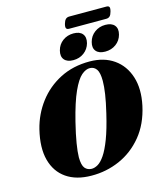

<svg xmlns="http://www.w3.org/2000/svg" viewBox="-146 -1137 1059 1255"><g transform="rotate(-15 383.0 -509.5)"><path d="M496.5 -713Q592.5 -712.5 658.8 -666Q725 -619.5 751.5 -536.2Q778 -453 754.5 -343.5Q729 -226 663.5 -146.5Q598 -67 507.2 -27.2Q416.5 12.5 315.5 11.5Q213.5 11 147.2 -34.8Q81 -80.5 58.2 -165.5Q35.5 -250.5 64.5 -369.5Q88.5 -466.5 147.5 -544.5Q206.5 -622.5 295 -668Q383.5 -713.5 496.5 -713ZM328.5 -31.5Q349 -31.5 371.2 -44.5Q393.5 -57.5 417.2 -92.2Q441 -127 465.5 -191Q490 -255 514 -357Q531 -428 538.8 -480Q546.5 -532 546.5 -568Q546.5 -624 530.5 -646.8Q514.5 -669.5 487.5 -670.5Q459.5 -672 429.2 -646Q399 -620 367.8 -551.2Q336.5 -482.5 305 -356.5Q285 -275.5 275.8 -219Q266.5 -162.5 266 -125.5Q266.5 -72 283.2 -52Q300 -32 328.5 -31.5ZM396.5 -748.5Q355 -748.5 336 -771.2Q317 -794 327 -832.5Q337 -871.5 368.2 -894.5Q399.5 -917.5 441 -917.5Q483 -917.5 501.8 -894.5Q520.5 -871.5 510.5 -832.5Q500 -794.5 469.2 -771.5Q438.5 -748.5 396.5 -748.5ZM612.5 -748.5Q570.5 -748.5 551.2 -771.2Q532 -794 542.5 -832.5Q552.5 -871 583.8 -894.2Q615 -917.5 656.5 -917.5Q699 -917.5 718.2 -894.5Q737.5 -871.5 727 -832.5Q717 -794.5 685.8 -771.5Q654.5 -748.5 612.5 -748.5ZM404 -992Q410 -1013.5 419.5 -1022.2Q429 -1031 443.5 -1031H695Q709.5 -1031 714 -1022.8Q718.5 -1014.5 712.5 -992.5Q707 -971.5 697.8 -962.8Q688.5 -954 673.5 -954H422.5Q407.5 -954 403 -962.8Q398.5 -971.5 404 -992Z"/></g></svg>

Font: Fraunces 72pt S000 Black
Style: Italic
Weight: 900
Italic angle: -16°
Version: Version 1.000; ttfautohint (v1.8.3)